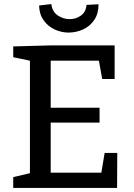

<svg xmlns="http://www.w3.org/2000/svg" viewBox="-20 -923 657 943"><path d="M494 -172H556L555 0H45V-53L142 -76L127 -54V-643L141 -622L45 -642V-695L227 -700H543V-535H482L463 -640L483 -625H212L229 -642V-377L212 -394H469V-321H212L229 -341V-58L212 -75H496L475 -58ZM317 -763Q282 -763 249 -778Q216 -793 194.5 -823Q173 -853 172 -896L232 -903Q237 -865 264 -847Q291 -829 322 -829Q353 -829 377.5 -846.5Q402 -864 405 -899L464 -902Q464 -856 443 -825Q422 -794 388 -778.5Q354 -763 317 -763Z"/></svg>

Font: Bitter Thin Medium
Style: Regular
Weight: 500
Version: Version 3.021